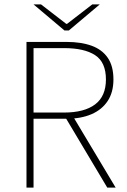

<svg xmlns="http://www.w3.org/2000/svg" viewBox="-20 -850 574 870"><path d="M100 0V-660H282Q347 -660 394.5 -643Q442 -626 468 -588.5Q494 -551 494 -490Q494 -432 468 -392.5Q442 -353 394.5 -332.5Q347 -312 282 -312H132V0ZM132 -340H270Q362 -340 411 -377Q460 -414 460 -490Q460 -568 411 -600Q362 -632 270 -632H132ZM466 0 274 -322 310 -324 504 0ZM272 -712 132 -830H166L280 -742H284L398 -830H432L292 -712Z"/></svg>

Font: Source Sans 3 ExtraLight ExtraLight
Style: Regular
Weight: 250
Version: Version 3.052;hotconv 1.1.0;makeotfexe 2.6.0